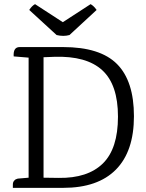

<svg xmlns="http://www.w3.org/2000/svg" viewBox="-20 -906 705 926"><path d="M42 0V-16Q42 -27 47.5 -33.5Q53 -40 56 -41Q59 -42 62.5 -43.5Q66 -45 71 -45L118 -49V-628L46 -634Q43 -679 75 -679H284Q463 -679 544.5 -597Q626 -515 626 -345.5Q626 -176 539 -88Q452 0 285 0ZM242 -632 191 -630H190V-49L263 -48Q403 -46 476 -117.5Q549 -189 549 -343.5Q549 -498 473 -567.5Q397 -637 242 -632ZM446 -858 315 -737Q286 -729 253 -737L121 -858Q134 -878 149 -886L283 -799L417 -886Q432 -878 446 -858Z"/></svg>

Font: Karma
Style: Regular
Weight: 400
Designer: Joana Correia
Foundry: Indian Type Foundry
Version: Version 1.202;PS 1.0;hotconv 1.0.78;makeotf.lib2.5.61930; tt